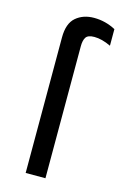

<svg xmlns="http://www.w3.org/2000/svg" viewBox="-111 -764 529 816"><g transform="rotate(15 153.0 -356.0)"><path d="M88 0V-596Q88 -658 119.5 -685Q151 -712 199 -712Q249 -712 294 -688V-615Q254 -634 221 -634Q193 -634 184 -620.5Q175 -607 175 -581V0Z"/></g></svg>

Font: Overpass
Style: Regular
Weight: 400
Designer: Delve Withrington, Thomas Jockin
Foundry: Delve Fonts
Version: Version 3.000;DELV;Overpass